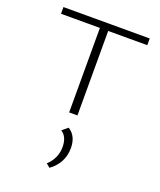

<svg xmlns="http://www.w3.org/2000/svg" viewBox="-138 -548 761 914"><g transform="rotate(20 242.5 -91.0)"><path d="M461 -462V-428H263V0H221V-428H24V-462ZM244 69Q287 96 287 157Q287 233 223 280L204 264Q248 223 248 166Q248 114 215 93Z"/></g></svg>

Font: EauTestSC Light
Style: Regular
Weight: 300
Designer: Christian Thalmann (Catharsis Fonts)
Version: Version 0.001;PS 000.001;hotconv 1.0.88;makeotf.lib2.5.64775